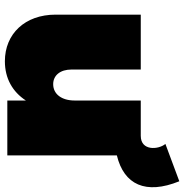

<svg xmlns="http://www.w3.org/2000/svg" viewBox="-4 -741 755 787"><g transform="rotate(90 373.5 -347.5)"><path d="M723 -705 570 -648C594 -619 599 -547 537 -547H392V-276C392 -223 366 -188 325 -188C289 -188 265 -217 265 -263V-547H40V-198C40 -72 119 10 231 10C301 10 356 -21 392 -76V0H617V-449C737 -478 779 -567 723 -705Z"/></g></svg>

Font: Montserrat arm Black
Style: Regular
Weight: 900
Designer: Julieta Ulanovsky
Foundry: Julieta Ulanovsky
Version: Version 6.000;PS 006.000;hotconv 1.0.88;makeotf.lib2.5.64775